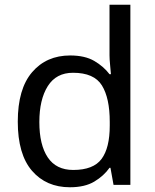

<svg xmlns="http://www.w3.org/2000/svg" viewBox="-20 -780 655 810"><path d="M275 10Q175 10 115 -59.5Q55 -129 55 -267Q55 -405 115.5 -475.5Q176 -546 276 -546Q338 -546 377.5 -523Q417 -500 442 -467H448Q447 -480 444.5 -505.5Q442 -531 442 -546V-760H530V0H459L446 -72H442Q418 -38 378 -14Q338 10 275 10ZM289 -63Q374 -63 408.5 -109.5Q443 -156 443 -250V-266Q443 -366 410 -419.5Q377 -473 288 -473Q217 -473 181.5 -416.5Q146 -360 146 -265Q146 -169 181.5 -116Q217 -63 289 -63Z"/></svg>

Font: Noto Sans Palmyrene
Style: Regular
Weight: 400
Designer: Monotype Design Team
Foundry: Monotype Imaging Inc.
Version: Version 2.001; ttfautohint (v1.8.4.7-5d5b)